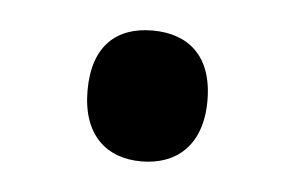

<svg xmlns="http://www.w3.org/2000/svg" viewBox="-27 -257 322 209"><g transform="rotate(5 133.5 -152.5)"><path d="M68 -153C68 -104 95 -81 133 -81C170 -81 199 -103 199 -153C199 -203 171 -224 133 -224C94 -224 68 -202 68 -153Z"/></g></svg>

Font: Noto Sans Kannada UI SemiCondensed Medium
Style: Regular
Weight: 500
Width: 4
Designer: Jelle Bosma - Monotype Design Team
Foundry: Monotype Imaging Inc.
Version: Version 2.005